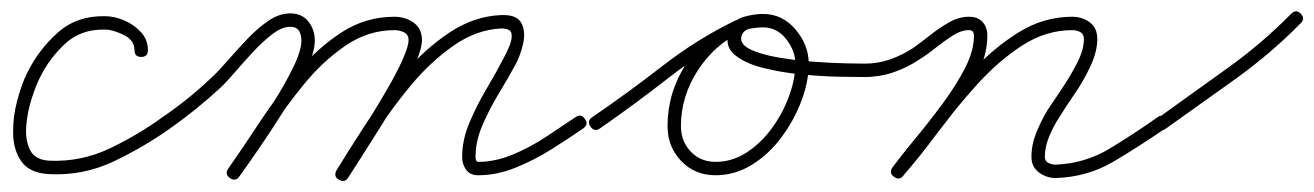

<svg xmlns="http://www.w3.org/2000/svg" viewBox="-20 -297 2355 344"><path d="M245 -207Q245 -195 233 -195Q221 -195 221 -207Q221 -225 201.5 -234.5Q182 -244 168 -244Q125 -245 96.5 -218.5Q68 -192 51 -157Q44 -143 36.5 -119.5Q29 -96 27 -71Q25 -46 34 -28Q43 -10 70 -9Q126 -7 176.5 -31Q227 -55 271 -87Q281 -94 288 -84Q295 -74 285 -67Q237 -33 183 -7.5Q129 18 68 15Q33 13 18.5 -7.5Q4 -28 3.5 -58Q3 -88 11 -117.5Q19 -147 29 -167Q50 -209 84 -239Q118 -269 168 -268Q185 -268 202.5 -260.5Q220 -253 232.5 -239.5Q245 -226 245 -207Q245 -207 245 -207Q245 -207 245 -207Z M285 -67Q275 -60 268 -70Q261 -80 271 -87Q318 -119 358 -157Q371 -169 387.5 -188Q404 -207 422.5 -226.5Q441 -246 460.5 -259.5Q480 -273 500 -273Q521 -273 532.5 -258.5Q544 -244 544 -224Q544 -203 528 -169.5Q512 -136 489 -99.5Q466 -63 444 -31Q422 1 409 19Q409 19 409 19Q409 19 409 19Q402 29 392 22Q382 15 389 5Q400 -11 421.5 -41.5Q443 -72 466 -107.5Q489 -143 504.5 -174.5Q520 -206 520 -224Q520 -235 515.5 -242Q511 -249 500 -249Q485 -249 467.5 -235.5Q450 -222 432.5 -203Q415 -184 399.5 -166Q384 -148 374 -139Q333 -101 285 -67Q285 -67 285 -67Q285 -67 285 -67ZM409 19Q402 29 392 22Q382 15 389 5Q415 -32 445.5 -78.5Q476 -125 512.5 -168Q549 -211 592 -239Q635 -267 687 -267Q706 -267 721 -256.5Q736 -246 736 -225Q736 -211 725.5 -186Q715 -161 698.5 -131.5Q682 -102 663.5 -72.5Q645 -43 629 -18Q613 7 604 21Q597 31 587 24Q577 17 584 7Q592 -5 607 -28.5Q622 -52 640 -81Q658 -110 674.5 -138.5Q691 -167 701.5 -190.5Q712 -214 712 -225Q712 -235 704 -239Q696 -243 687 -243Q640 -243 599.5 -215.5Q559 -188 525 -146.5Q491 -105 462 -60.5Q433 -16 409 19Q409 19 409 19Q409 19 409 19ZM587 25Q577 19 583 8Q605 -28 635.5 -75Q666 -122 703.5 -165.5Q741 -209 785 -238.5Q829 -268 878 -270Q906 -271 914 -256Q922 -241 917.5 -220Q913 -199 904 -182Q891 -158 874 -130Q857 -102 844.5 -73Q832 -44 832 -16Q832 -7 837 -7Q867 -7 898.5 -20Q930 -33 958.5 -52Q987 -71 1011 -87Q1011 -87 1011 -87Q1011 -87 1011 -87Q1021 -94 1028 -84Q1035 -74 1025 -67Q999 -49 968 -29.5Q937 -10 903.5 3.5Q870 17 837 17Q822 17 815 7Q808 -3 808 -16Q808 -46 821 -77Q834 -108 851.5 -137.5Q869 -167 883 -194Q887 -201 892.5 -214Q898 -227 896.5 -236.5Q895 -246 878 -246Q834 -244 793 -215.5Q752 -187 716.5 -144.5Q681 -102 652.5 -57Q624 -12 604 21Q598 31 587 25Z M1038 -70Q1031 -80 1041 -87Q1104 -130 1166.5 -178.5Q1229 -227 1297 -260Q1308 -265 1313 -255Q1318 -244 1307 -239Q1260 -217 1230 -170.5Q1200 -124 1200 -71Q1200 -44 1217.5 -25.5Q1235 -7 1262 -7Q1292 -7 1318 -24Q1344 -41 1363.5 -68Q1383 -95 1394 -125.5Q1405 -156 1405 -183Q1405 -206 1388.5 -227Q1372 -248 1347 -248Q1338 -248 1325.5 -246Q1313 -244 1309 -234Q1309 -234 1309 -234Q1309 -234 1309 -234Q1304 -219 1322.5 -209.5Q1341 -200 1372 -194.5Q1403 -189 1436.5 -186.5Q1470 -184 1496 -183.5Q1522 -183 1529 -183Q1529 -183 1529 -183Q1529 -183 1529 -183Q1541 -183 1541 -171Q1541 -159 1529 -159Q1517 -159 1486 -159.5Q1455 -160 1417.5 -163.5Q1380 -167 1346.5 -175.5Q1313 -184 1295 -200Q1277 -216 1287 -242Q1287 -242 1287 -242Q1287 -242 1287 -242Q1293 -261 1311.5 -266.5Q1330 -272 1347 -272Q1382 -272 1405.5 -244Q1429 -216 1429 -183Q1429 -151 1416 -116.5Q1403 -82 1380.5 -51.5Q1358 -21 1327.5 -2Q1297 17 1262 17Q1225 17 1200.5 -8.5Q1176 -34 1176 -71Q1176 -131 1209.5 -183Q1243 -235 1297 -260Q1308 -265 1313 -255Q1318 -244 1308 -239Q1240 -206 1178.5 -158Q1117 -110 1055 -67Q1045 -60 1038 -70Z M1529 -159Q1517 -159 1517 -171Q1517 -183 1529 -183Q1553 -183 1574.5 -190.5Q1596 -198 1616 -211Q1630 -221 1646.5 -234Q1663 -247 1680.5 -257Q1698 -267 1716 -267Q1732 -267 1740.5 -257.5Q1749 -248 1749 -233Q1749 -201 1733 -167.5Q1717 -134 1692.5 -101.5Q1668 -69 1643 -38.5Q1618 -8 1599 17Q1592 27 1582 20Q1572 13 1579 3Q1596 -20 1620.5 -49.5Q1645 -79 1669 -111.5Q1693 -144 1709 -175Q1725 -206 1725 -233Q1725 -243 1716 -243Q1702 -243 1686.5 -233Q1671 -223 1656 -211Q1641 -199 1628 -191Q1606 -176 1581 -167.5Q1556 -159 1529 -159Q1529 -159 1529 -159Q1529 -159 1529 -159ZM1581 19Q1572 11 1580 2Q1611 -34 1645.5 -79.5Q1680 -125 1720 -168Q1760 -211 1805 -239Q1850 -267 1901 -267Q1919 -267 1932.5 -257Q1946 -247 1946 -227Q1946 -205 1934 -179Q1922 -153 1905.5 -129Q1889 -105 1878 -87Q1868 -72 1860 -53Q1852 -34 1852 -16Q1852 -16 1852 -16Q1852 -16 1852 -16Q1852 -16 1852 -16Q1852 -16 1852 -16Q1852 -8 1858.5 -5Q1865 -2 1871 -2Q1924 -4 1968.5 -31Q2013 -58 2054 -87Q2054 -87 2054 -87Q2054 -87 2054 -87Q2064 -94 2071 -84Q2078 -74 2068 -67Q2023 -36 1976 -8Q1929 20 1872 22Q1855 22 1841.5 12Q1828 2 1828 -16Q1828 -16 1828 -16Q1828 -16 1828 -16Q1828 -16 1828 -16Q1828 -16 1828 -16Q1828 -38 1837 -60Q1846 -82 1857 -100Q1867 -115 1882.5 -138Q1898 -161 1910 -184.5Q1922 -208 1922 -227Q1922 -236 1915.5 -239.5Q1909 -243 1901 -243Q1854 -243 1811.5 -215.5Q1769 -188 1731 -146Q1693 -104 1660 -59.5Q1627 -15 1598 18Q1590 27 1581 19Z M2051 -69Q2044 -78 2054 -85Q2115 -129 2178 -174Q2241 -219 2293 -272Q2293 -272 2293 -272Q2293 -272 2293 -272Q2302 -281 2310 -273Q2319 -264 2311 -256Q2257 -201 2193.5 -155.5Q2130 -110 2068 -66Q2058 -59 2051 -69Z"/></svg>

Font: FRB American Cursive Light
Style: Italic
Weight: 300
Italic angle: -25°
Version: Version 2.0;Modular Font Editor K font №1